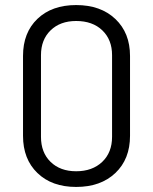

<svg xmlns="http://www.w3.org/2000/svg" viewBox="-20 -729 605 759"><path d="M71 -192V-508Q71 -600 128 -654.5Q185 -709 281 -709Q378 -709 436 -654Q494 -599 494 -508V-192Q494 -100 436 -45Q378 10 281 10Q185 10 128 -45Q71 -100 71 -192ZM281 -52Q345 -52 384 -89Q423 -126 423 -188V-511Q423 -572 384.5 -609Q346 -646 281 -646Q218 -646 180 -609Q142 -572 142 -511V-188Q142 -126 180 -89Q218 -52 281 -52Z"/></svg>

Font: Barlow GEO
Style: Regular
Weight: 400
Designer: Jeremy Tribby
Foundry: Tribby Type
Version: Version 1.408